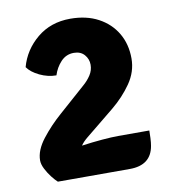

<svg xmlns="http://www.w3.org/2000/svg" viewBox="-69 -626 619 687"><g transform="rotate(-10 241.0 -282.0)"><path d="M44 -422Q60.5 -482.5 110.2 -523.8Q160 -565 231 -565Q289.5 -565 332.5 -542Q375.5 -519 399 -479Q422.5 -439 422.5 -387Q422.5 -339 393.5 -297.2Q364.5 -255.5 323 -221.5L252.5 -164Q237 -151.5 219.5 -137.2Q202 -123 194 -110.5Q233 -116 268.8 -119Q304.5 -122 327.5 -122H440.5Q440.5 -112 439.8 -95Q439 -78 437 -67Q425.5 1.5 348 1.5H86.5Q77.5 -6.5 66 -21.2Q54.5 -36 45.8 -53Q37 -70 37 -84.5Q37 -121 68 -161Q99 -201 139 -236L235 -321Q252 -335.5 263.2 -352.8Q274.5 -370 274.5 -390.5Q274.5 -411 260.8 -426.8Q247 -442.5 222.5 -442.5Q194.5 -442.5 175.2 -422Q156 -401.5 147.5 -374Q117 -374 87.2 -388.2Q57.5 -402.5 44 -422Z"/></g></svg>

Font: Signika Negative SC
Style: Bold
Weight: 700
Designer: Anna Giedryś
Foundry: Anna Giedryś
Version: Version 2.000; ttfautohint (v1.8.3) -l 8 -r 50 -G 200 -x 9 -